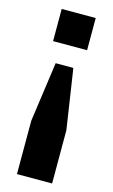

<svg xmlns="http://www.w3.org/2000/svg" viewBox="-115 -582 481 818"><g transform="rotate(15 126.0 -172.5)"><path d="M164 -307 204 -43V192H49V-43L86 -307ZM201 -537V-395H51V-537Z"/></g></svg>

Font: Hubot Sans SemiExpanded
Style: Bold
Weight: 700
Width: 6
Designer: Deni Anggara
Foundry: GitHub, Inc., Subsidiary of Microsoft Corporation
Version: Version 2.000